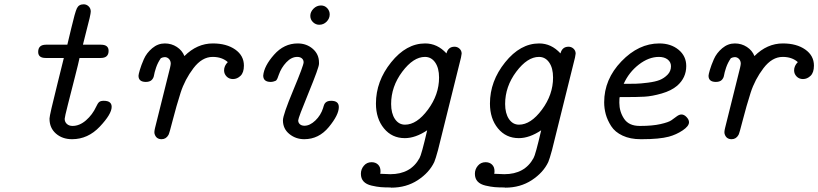

<svg xmlns="http://www.w3.org/2000/svg" viewBox="-20 -636 3768 884"><path d="M155.8 -397Q155.8 -430.2 191.9 -430.2H290Q296.9 -460 308.1 -505.9Q325.2 -579.1 334 -597.7Q342.8 -616.2 365.2 -616.2Q378.4 -616.2 388.2 -606.7Q397.9 -597.2 397.9 -583Q397.9 -576.2 392.6 -552.5Q387.2 -528.8 377.2 -491.5Q367.2 -454.1 361.8 -430.2H444.8Q480 -430.2 480 -401.9Q480 -369.1 443.8 -369.1Q443.4 -369.1 442.9 -369.1H346.2Q342.3 -349.1 324.7 -280.5Q307.1 -211.9 292.5 -154.1Q277.8 -96.2 277.8 -88.9Q277.8 -74.7 287.8 -65.4Q297.9 -56.2 314 -56.2Q346.2 -56.2 376 -82Q405.8 -107.9 422.9 -145Q429.7 -160.2 436.3 -166Q442.9 -171.9 457 -171.9H458Q494.1 -171.9 494.1 -144Q494.1 -110.8 439.5 -53Q384.8 4.9 312 4.9Q267.1 4.9 237.5 -21Q208 -46.9 208 -88.9Q208 -89.8 208 -90.8Q208 -105 245.1 -252.9Q262.2 -322.8 273.9 -369.1H189.9Q155.8 -369.1 155.8 -397Z M617.7 -287.1Q617.7 -293 623.8 -314Q629.9 -335 642.3 -363.5Q654.8 -392.1 680.9 -414.1Q707 -436 738.8 -436Q769.5 -436 794.2 -419.9Q818.8 -403.8 829.1 -377.9Q887.2 -436 960 -436Q1022.9 -436 1063 -408Q1103 -379.9 1103 -334Q1103 -301.8 1087.4 -286.9Q1071.8 -272 1052.7 -272Q1034.7 -272 1023.2 -283.9Q1011.7 -295.9 1011.7 -312Q1011.7 -333 1028.8 -350.1Q1002 -374 959 -374Q910.2 -374 870.6 -322Q831.1 -270 811.5 -209Q792 -147.9 775.9 -85Q759.8 -22 755.9 -15.1Q744.6 4.9 724.1 4.9Q699.2 4.9 691.9 -19Q689 -26.9 693.8 -46.9L762.7 -323.2Q765.6 -335.4 766.1 -342.8Q766.1 -356 758.1 -364.5Q750 -373 738.8 -373Q730 -373 720.7 -368.2Q706.5 -348.1 698.7 -325Q690.9 -301.8 689 -288.8Q687 -275.9 678 -267.3Q668.9 -258.8 650.9 -258.8Q617.7 -259.3 617.7 -287.1Z M1191.9 -288.1Q1195.8 -332 1241.7 -384Q1287.6 -436 1350.6 -436Q1391.6 -436 1420.2 -411.1Q1448.7 -386.2 1448.7 -348.1V-341.8Q1448.7 -325.7 1400.9 -209.2Q1353 -92.8 1353 -81.8Q1353 -70.8 1360.8 -64Q1368.7 -57.1 1381.8 -57.1Q1406.7 -57.1 1431.9 -81.1Q1457 -105 1467.8 -139.2Q1467.8 -140.1 1468.8 -143.1Q1469.7 -146 1470.2 -147.5Q1470.7 -148.9 1471.7 -151.9Q1472.7 -154.8 1473.6 -156.5Q1474.6 -158.2 1476.3 -160.6Q1478 -163.1 1480 -164.6Q1481.9 -166 1484.4 -167.5Q1486.8 -168.9 1489.7 -169.9Q1492.7 -170.9 1496.8 -171.4Q1501 -171.9 1504.9 -171.9Q1540 -171.9 1540 -143.1Q1540 -106.9 1493.9 -51Q1447.8 4.9 1380.9 4.9Q1341.8 4.9 1312.3 -19Q1282.7 -43 1282.7 -82Q1282.7 -106.9 1330.3 -220.9Q1377.9 -335 1377.9 -349.1Q1377.9 -360.4 1369.9 -367.2Q1361.8 -374 1348.6 -374Q1321.8 -374 1298.3 -349.1Q1274.9 -324.2 1263.7 -292Q1262.7 -290 1260.7 -283.9Q1258.8 -277.8 1257.8 -275.9Q1256.8 -273.9 1254.4 -269.5Q1252 -265.1 1248.3 -263.7Q1244.6 -262.2 1238.8 -260.5Q1232.9 -258.8 1225.6 -258.8Q1191.9 -259.3 1191.9 -288.1ZM1408.7 -563Q1408.7 -581.1 1423.3 -595.9Q1438 -610.8 1458 -610.8Q1475.1 -610.8 1486.6 -598.4Q1498 -585.9 1498 -569.8Q1498 -550.8 1483.9 -536.4Q1469.7 -522 1449.7 -522Q1433.6 -522 1421.1 -533.9Q1408.7 -545.9 1408.7 -563Z M1641.6 164.1Q1641.6 143.1 1655.3 127Q1668.9 110.8 1690.9 110.8Q1709 110.8 1720.5 121.8Q1731.9 132.8 1731.9 151.9Q1731.9 159.7 1730.5 164.1Q1760.3 166 1776.9 166Q1871.1 166 1911.6 91.8Q1920.4 77.6 1946.8 -36.1Q1892.6 0 1843.8 0Q1784.7 0 1747.8 -44.9Q1710.9 -89.8 1710.9 -159.2Q1710.9 -262.2 1780.8 -349.1Q1850.6 -436 1937.5 -436Q1993.7 -436 2035.6 -390.1Q2043.5 -420.9 2072.8 -420.9Q2085.9 -420.9 2095.7 -411.9Q2105.5 -402.8 2105.5 -389.2L2102.5 -371.1L1996.6 55.2Q1985.4 96.2 1979.5 109.9Q1956.5 158.7 1903.6 193.4Q1850.6 228 1781.7 228Q1780.8 228 1779.3 227.5Q1777.8 227.1 1776.9 227.1Q1751 227.1 1732.9 225.6Q1714.8 224.1 1690.7 218.5Q1666.5 212.9 1654.1 199.5Q1641.6 186 1641.6 164.1ZM1780.8 -157.2Q1780.8 -114.3 1798.3 -88.1Q1815.9 -62 1844.7 -62Q1898.9 -62 1950.2 -131.1Q2001.5 -200.2 2001.5 -278.8Q2001.5 -322.8 1983.6 -348.4Q1965.8 -374 1936.5 -374Q1883.3 -374 1832 -305.7Q1780.8 -237.3 1780.8 -157.2Z M2166.5 164.1Q2166.5 143.1 2180.2 127Q2193.8 110.8 2215.8 110.8Q2233.9 110.8 2245.4 121.8Q2256.8 132.8 2256.8 151.9Q2256.8 159.7 2255.4 164.1Q2285.2 166 2301.8 166Q2396 166 2436.5 91.8Q2445.3 77.6 2471.7 -36.1Q2417.5 0 2368.7 0Q2309.6 0 2272.7 -44.9Q2235.8 -89.8 2235.8 -159.2Q2235.8 -262.2 2305.7 -349.1Q2375.5 -436 2462.4 -436Q2518.6 -436 2560.5 -390.1Q2568.4 -420.9 2597.7 -420.9Q2610.8 -420.9 2620.6 -411.9Q2630.4 -402.8 2630.4 -389.2L2627.4 -371.1L2521.5 55.2Q2510.3 96.2 2504.4 109.9Q2481.4 158.7 2428.5 193.4Q2375.5 228 2306.6 228Q2305.7 228 2304.2 227.5Q2302.7 227.1 2301.8 227.1Q2275.9 227.1 2257.8 225.6Q2239.7 224.1 2215.6 218.5Q2191.4 212.9 2179 199.5Q2166.5 186 2166.5 164.1ZM2305.7 -157.2Q2305.7 -114.3 2323.2 -88.1Q2340.8 -62 2369.6 -62Q2423.8 -62 2475.1 -131.1Q2526.4 -200.2 2526.4 -278.8Q2526.4 -322.8 2508.5 -348.4Q2490.7 -374 2461.4 -374Q2408.2 -374 2356.9 -305.7Q2305.7 -237.3 2305.7 -157.2Z M2761.7 -165Q2761.7 -271 2841.1 -353.5Q2920.4 -436 3015.6 -436Q3068.8 -436 3104.2 -407Q3139.6 -377.9 3139.6 -332Q3139.6 -277.8 3097.7 -241.2Q3070.8 -218.3 3026.6 -205.6Q2982.4 -192.9 2948 -190.9Q2913.6 -189 2857.4 -189H2833.5Q2831.5 -187 2831.5 -163.1Q2831.5 -122.1 2853.5 -89.1Q2875.5 -56.2 2925.3 -56.2H2927.7Q2983.9 -56.2 3021.2 -64.7Q3058.6 -73.2 3071.5 -82.5Q3084.5 -91.8 3095.9 -100.3Q3107.4 -108.9 3117.7 -108.9Q3129.9 -108.9 3141.1 -96.9Q3152.3 -85 3152.3 -73.2Q3152.3 -55.2 3123 -35.6Q3093.8 -16.1 3059.6 -6.8Q3015.6 4.9 2936 4.9Q2933.1 4.9 2929.7 4.9Q2881.8 4.9 2846.7 -11.5Q2811.5 -27.8 2793.9 -55.4Q2776.4 -83 2769 -110.1Q2761.7 -137.2 2761.7 -165ZM2851.6 -250Q2885.7 -250 2907.2 -250.5Q2928.7 -251 2963.1 -255.4Q2997.6 -259.8 3017.6 -267.8Q3037.6 -275.9 3053.5 -292Q3069.3 -308.1 3069.3 -331.1Q3069.3 -350.1 3054 -362.1Q3038.6 -374 3013.7 -374Q2966.8 -374 2921.1 -338.6Q2875.5 -303.2 2851.6 -250Z M3242.2 -287.1Q3242.2 -293 3248.3 -314Q3254.4 -335 3266.8 -363.5Q3279.3 -392.1 3305.4 -414.1Q3331.5 -436 3363.3 -436Q3394 -436 3418.7 -419.9Q3443.4 -403.8 3453.6 -377.9Q3511.7 -436 3584.5 -436Q3647.5 -436 3687.5 -408Q3727.5 -379.9 3727.5 -334Q3727.5 -301.8 3711.9 -286.9Q3696.3 -272 3677.2 -272Q3659.2 -272 3647.7 -283.9Q3636.2 -295.9 3636.2 -312Q3636.2 -333 3653.3 -350.1Q3626.5 -374 3583.5 -374Q3534.7 -374 3495.1 -322Q3455.6 -270 3436 -209Q3416.5 -147.9 3400.4 -85Q3384.3 -22 3380.4 -15.1Q3369.1 4.9 3348.6 4.9Q3323.7 4.9 3316.4 -19Q3313.5 -26.9 3318.4 -46.9L3387.2 -323.2Q3390.1 -335.4 3390.6 -342.8Q3390.6 -356 3382.6 -364.5Q3374.5 -373 3363.3 -373Q3354.5 -373 3345.2 -368.2Q3331.1 -348.1 3323.2 -325Q3315.4 -301.8 3313.5 -288.8Q3311.5 -275.9 3302.5 -267.3Q3293.5 -258.8 3275.4 -258.8Q3242.2 -259.3 3242.2 -287.1Z"/></svg>

Font: CMU Typewriter Text
Style: Italic
Weight: 500
Italic angle: -14.04°
Version: Version 0.7.0